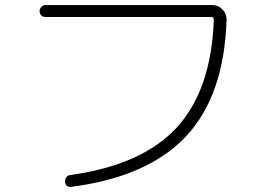

<svg xmlns="http://www.w3.org/2000/svg" viewBox="-20 -717 1040 751"><path d="M158.2 -650.4Q148.4 -650.4 141.6 -656.7Q134.8 -663.1 134.8 -672.9Q134.8 -682.6 141.6 -689.9Q148.4 -697.3 158.2 -697.3H809.6Q834 -697.3 850.6 -679.7Q867.2 -662.1 866.2 -638.7Q856.4 -342.8 708 -184.1Q559.6 -25.4 259.8 13.7Q237.3 16.6 234.4 -5.9Q233.4 -14.6 238.8 -22.5Q244.1 -30.3 252.9 -32.2Q534.2 -70.3 670.4 -217.3Q806.6 -364.3 816.4 -640.6Q816.4 -649.4 807.6 -650.4Z"/></svg>

Font: Rounded Mgen+ 1m light
Style: Regular
Weight: 200
Designer: [Source Han Sans]
Ryoko NISHIZUKA  (kana & ideographs); Paul D. Hunt (Latin, Greek & Cyrillic); Wenlong ZHANG  (bopomofo
Version: Version 1.059.20150602